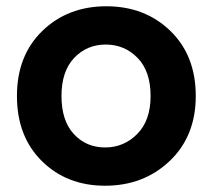

<svg xmlns="http://www.w3.org/2000/svg" viewBox="-20 -583 678 612"><path d="M604 -277Q604 -149 521 -70Q438 9 315 9Q193 9 113.5 -69.5Q34 -148 34 -277Q34 -406 115 -484.5Q196 -563 319 -563Q442 -563 523 -484.5Q604 -406 604 -277ZM460 -277Q460 -356 418.5 -398.5Q377 -441 317 -441Q257 -441 216.5 -398.5Q176 -356 176 -277Q176 -198 215.5 -155.5Q255 -113 315 -113Q375 -113 417.5 -156Q460 -199 460 -277Z"/></svg>

Font: SVN-Poppins SemiBold
Style: Regular
Weight: 600
Designer: Ninad Kale (Devanagari), Jonny Pinhorn (Latin)
Foundry: Indian Type Foundry
Version: Version 3.002 2017